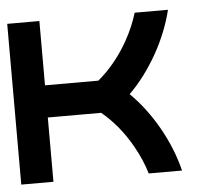

<svg xmlns="http://www.w3.org/2000/svg" viewBox="-42 -534 670 581"><g transform="rotate(-5 293.0 -244.0)"><path d="M97.7 -195.3V0H0V-488.3H97.7V-293H259.8Q314 -338.4 351.6 -405.3Q374.5 -446.3 387.2 -488.3H488.3Q472.2 -422.4 436.5 -358.4Q398.4 -291 350.6 -244.1Q399.4 -195.8 436.5 -129.9Q472.2 -65.9 488.3 0H387.2Q374.5 -42 351.6 -83Q314 -150.4 259.8 -195.3Z"/></g></svg>

Font: Arounder
Style: Regular
Weight: 400
Designer: Maxim Raikov
Foundry: Maxim Raikov
Version: Version 1.00 March 23, 2021, initial release